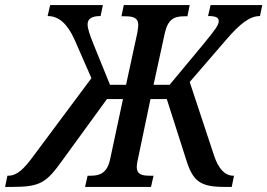

<svg xmlns="http://www.w3.org/2000/svg" viewBox="-82 -734 1050 754"><path d="M-62 0H-32C77 0 101 -18 162 -103L338 -345H401L351 -111C340 -56 312 -44 275 -44H262L252 0H511L521 -44H505C474 -44 455 -50 455 -79C455 -87 457 -98 460 -111L509 -345H573L650 -104C676 -22 705 0 799 0H828L837 -44H834C803 -44 776 -69 758 -125L663 -412L808 -580C859 -639 898 -671 939 -671L948 -714H745L735 -671C764 -671 777 -666 777 -651C777 -636 764 -618 713 -556L584 -401H521L565 -603C577 -659 603 -670 641 -670H654L663 -714H404L395 -670H410C441 -670 461 -664 461 -636C461 -627 459 -616 457 -604L413 -401H350L287 -556C269 -600 262 -623 262 -638C262 -659 276 -671 313 -671L322 -714H115L105 -671C150 -671 183 -639 210 -580L277 -427L52 -125C12 -70 -15 -44 -50 -44H-53Z"/></svg>

Font: Noto Serif Condensed Medium
Style: Italic
Weight: 500
Width: 3
Italic angle: -12°
Designer: Monotype Design Team
Foundry: Monotype Imaging Inc.
Version: Version 2.013